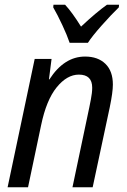

<svg xmlns="http://www.w3.org/2000/svg" viewBox="-20 -786 535 808"><path d="M126 -538H197L186 -452H188Q250 -548 338 -548Q392 -548 423.5 -517.5Q455 -487 455 -430Q455 -398 442 -335L370 2H285L356 -335Q357 -340 362.5 -368Q368 -396 368 -417Q368 -472 312 -472Q262 -472 218.5 -418.5Q175 -365 153 -259L98 2H12ZM204 -755 205 -766H254Q283 -735 321 -674Q385 -734 430 -766H481L480 -755Q449 -725 408.5 -679.5Q368 -634 350 -606H273Q263 -636 242.5 -680Q222 -724 204 -755Z"/></svg>

Font: Noto Sans UI Narrow
Style: Italic
Weight: 400
Width: 4
Italic angle: -12°
Designer: Monotype Design Team
Foundry: Monotype Imaging Inc.
Version: Version 1.001